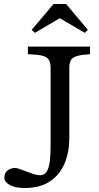

<svg xmlns="http://www.w3.org/2000/svg" viewBox="-20 -934 498 964"><path d="M103 10Q57 10 29.5 -5Q2 -20 2 -41Q2 -71 26 -83.5Q50 -96 74 -87L148 -60Q157 -57 166 -55.5Q175 -54 181 -54Q204 -54 215.5 -74Q227 -94 230.5 -127.5Q234 -161 234 -202V-596Q234 -630 215.5 -644Q197 -658 150 -660L120 -662V-700H432V-662L412 -660Q365 -657 346.5 -643.5Q328 -630 328 -596V-241Q328 -171 304.5 -114Q281 -57 231 -23.5Q181 10 103 10ZM155 -769 139 -784 249 -914H312L421 -784L406 -769L281 -842H279Z"/></svg>

Font: Hedvig Letters Serif 14pt
Style: Regular
Weight: 400
Designer: Alexander Örn & Tor Weibull
Foundry: Kanon Foundry
Version: Version 1.000; ttfautohint (v1.8.4.7-5d5b)